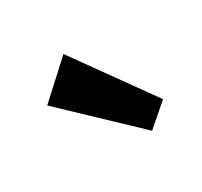

<svg xmlns="http://www.w3.org/2000/svg" viewBox="-65 -875 406 386"><g transform="rotate(-30 138.5 -681.5)"><path d="M35.2 -719.7 115.2 -793 243.2 -614.3 192.4 -570.3Z"/></g></svg>

Font: Reddit Sans Vanilla SemiBold
Style: Regular
Weight: 600
Designer: Stephen Hutchings
Foundry: Reddit
Version: Version 1.013